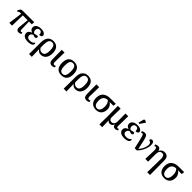

<svg xmlns="http://www.w3.org/2000/svg" viewBox="615 -3133 5696 5696"><g transform="rotate(45 3463.5 -284.5)"><path d="M109 0H226L236 -440H438L408 -119C400 -39 436 7 500 7C532 7 559 3 600 -28L580 -75C564 -62 551 -59 540 -59C521 -59 507 -71 505 -126L495 -440H610L621 -536H149C68 -536 39 -499 15 -416L49 -405C71 -431 91 -440 115 -440H168Z M887 10C1030 10 1087 -39 1087 -90C1087 -108 1078 -123 1068 -131C1041 -84 986 -56 917 -56C834 -56 789 -88 789 -156C789 -204 822 -237 869 -254C893 -242 927 -231 944 -231C979 -230 1004 -249 1004 -280C1004 -294 1000 -310 987 -321C961 -322 908 -312 865 -296C826 -309 803 -345 803 -394C803 -445 829 -494 899 -494C963 -494 988 -452 986 -375C1058 -375 1086 -400 1086 -442C1086 -493 1026 -546 905 -546C771 -546 692 -486 692 -395C692 -341 730 -294 790 -275V-270C732 -251 676 -217 676 -137C676 -56 742 10 887 10Z M1178 240H1295L1287 -72H1289C1319 -23 1369 11 1432 11C1564 11 1659 -86 1659 -271C1659 -458 1569 -547 1421 -547C1261 -547 1181 -431 1181 -256V-113ZM1416 -56C1361 -56 1326 -76 1287 -134V-267C1287 -412 1324 -491 1419 -491C1514 -491 1546 -409 1546 -266C1546 -104 1490 -56 1416 -56Z M1903 9C1947 9 1984 -10 2004 -26L1985 -74C1968 -64 1957 -58 1935 -58C1896 -58 1882 -95 1884 -148L1892 -536H1775L1779 -148C1780 -43 1815 9 1903 9Z M2293 10C2452 10 2535 -81 2535 -269C2535 -457 2444 -547 2296 -547C2136 -547 2054 -457 2054 -269C2054 -81 2145 10 2293 10ZM2295 -45C2201 -45 2167 -122 2167 -269C2167 -417 2200 -491 2294 -491C2388 -491 2422 -417 2422 -269C2422 -122 2389 -45 2295 -45Z M2631 240H2748L2740 -72H2742C2772 -23 2822 11 2885 11C3017 11 3112 -86 3112 -271C3112 -458 3022 -547 2874 -547C2714 -547 2634 -431 2634 -256V-113ZM2869 -56C2814 -56 2779 -76 2740 -134V-267C2740 -412 2777 -491 2872 -491C2967 -491 2999 -409 2999 -266C2999 -104 2943 -56 2869 -56Z M3356 9C3400 9 3437 -10 3457 -26L3438 -74C3421 -64 3410 -58 3388 -58C3349 -58 3335 -95 3337 -148L3345 -536H3228L3232 -148C3233 -43 3268 9 3356 9Z M3745 10C3914 10 3986 -104 3986 -244C3986 -345 3931 -409 3874 -445H4032L4043 -536H3821C3650 -536 3502 -466 3502 -250C3502 -88 3593 10 3745 10ZM3746 -45C3650 -45 3613 -126 3613 -246C3613 -404 3711 -445 3781 -445H3801C3837 -413 3872 -350 3872 -245C3872 -124 3831 -45 3746 -45Z M4130 240H4247L4240 -42H4242C4258 -10 4288 10 4334 10C4401 10 4429 -26 4451 -82H4454C4461 -24 4491 7 4552 7C4593 7 4623 -9 4649 -28L4629 -75C4616 -65 4603 -59 4591 -59C4566 -59 4556 -76 4557 -134L4564 -536H4448L4451 -191C4451 -124 4409 -60 4337 -60C4265 -60 4237 -112 4238 -166L4245 -536H4128L4134 -112Z M4953 -605 5064 -763V-775C5022 -812 4968 -828 4954 -775L4914 -620ZM4930 10C5073 10 5130 -39 5130 -90C5130 -108 5121 -123 5111 -131C5084 -84 5029 -56 4960 -56C4877 -56 4832 -88 4832 -156C4832 -204 4865 -237 4912 -254C4936 -242 4970 -231 4987 -231C5022 -230 5047 -249 5047 -280C5047 -294 5043 -310 5030 -321C5004 -322 4951 -312 4908 -296C4869 -309 4846 -345 4846 -394C4846 -445 4872 -494 4942 -494C5006 -494 5031 -452 5029 -375C5101 -375 5129 -400 5129 -442C5129 -493 5069 -546 4948 -546C4814 -546 4735 -486 4735 -395C4735 -341 4773 -294 4833 -275V-270C4775 -251 4719 -217 4719 -137C4719 -56 4785 10 4930 10Z M5370 0H5460C5572 -102 5650 -282 5650 -409C5650 -496 5626 -544 5564 -544C5528 -544 5503 -522 5503 -476C5557 -463 5596 -440 5596 -370C5596 -283 5549 -158 5461 -62C5375 -454 5372 -540 5261 -540C5227 -540 5191 -529 5162 -505L5181 -458C5199 -469 5210 -474 5224 -474C5268 -474 5282 -385 5370 0Z M6136 240H6253L6249 -352C6248 -488 6195 -547 6090 -547C6026 -547 5976 -533 5927 -448H5922C5904 -523 5865 -540 5822 -540C5776 -540 5745 -526 5718 -505L5737 -458C5754 -468 5769 -474 5781 -474C5808 -474 5831 -443 5828 -346L5817 0H5934L5933 -317C5933 -402 5961 -477 6046 -477C6120 -477 6142 -427 6146 -341Z M6612 10C6781 10 6853 -104 6853 -244C6853 -345 6798 -409 6741 -445H6899L6910 -536H6688C6517 -536 6369 -466 6369 -250C6369 -88 6460 10 6612 10ZM6613 -45C6517 -45 6480 -126 6480 -246C6480 -404 6578 -445 6648 -445H6668C6704 -413 6739 -350 6739 -245C6739 -124 6698 -45 6613 -45Z"/></g></svg>

Font: Noto Serif Medium
Style: Regular
Weight: 500
Designer: Monotype Design Team
Foundry: Monotype Imaging Inc.
Version: Version 2.013